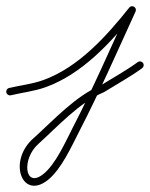

<svg xmlns="http://www.w3.org/2000/svg" viewBox="-33 -286 481 616"><path d="M1.8 19.7C1.8 19.7 1.8 19.7 1.8 19.7C38.9 10.9 76.3 6.9 112.8 -6.1C230.9 -48.2 324.5 -151.2 400.4 -246.5C404.8 -252 401.2 -258.3 395.7 -261.7C390.3 -265 383 -265.4 380.1 -259C321.6 -131.5 265.6 -2.6 201.2 122C177.9 167.1 145.7 241.8 104.7 273.5C45.7 319.2 35.4 223.1 90.9 175.1C90.9 175.1 90.9 175 91 175C91 174.9 91 174.9 91 174.9C153.7 118.3 221.7 42.8 299.6 10.1C299.7 10.1 300.1 9.8 300.5 9.6C300.9 9.4 301.3 9.2 301.3 9.2C341.8 -15.9 384.6 -39.3 423.1 -67.3C428.4 -71.2 429.6 -78.7 425.7 -84.1C421.8 -89.4 414.3 -90.6 408.9 -86.7C408.9 -86.7 408.9 -86.7 408.9 -86.7C371 -59.1 328.7 -36 288.7 -11.2C288.7 -11.2 289.1 -11.4 289.5 -11.6C290 -11.9 290.4 -12.1 290.4 -12.1C209.5 21.8 139.8 98.5 75 157.1C75 157.1 75 157.1 75 157C75.1 157 75.1 156.9 75.1 156.9C-9.2 230 36.9 356.3 119.3 292.5C163.8 258.1 197.3 181.9 222.5 133C287.1 8 343.3 -121.1 401.9 -249C404.8 -255.4 402 -261.3 397.2 -264.2C392.5 -267.1 386 -267 381.6 -261.5C308.8 -170 218.3 -69.2 104.8 -28.7C69.2 -16.1 32.6 -12.3 -3.8 -3.7C-10.2 -2.2 -14.2 4.3 -12.7 10.8C-11.2 17.2 -4.7 21.2 1.8 19.7Z"/></svg>

Font: FRB American Cursive Guidelines Light
Style: Italic
Weight: 300
Italic angle: -25°
Version: Version 2.0;Modular Font Editor K font №1